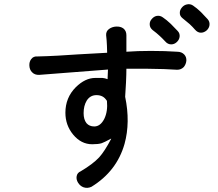

<svg xmlns="http://www.w3.org/2000/svg" viewBox="-20 -864 1040 916"><path d="M160.2 -594.7Q139.6 -596.7 128.9 -582Q119.1 -569.3 120.1 -550.8Q121.1 -531.2 132.8 -519.5Q145.5 -505.9 167 -506.8L495.1 -532.2L493.2 -486.3Q480.5 -491.2 468.8 -492.2Q460 -492.2 434.6 -492.2Q386.7 -492.2 341.8 -448.2Q292 -398.4 292 -326.2Q292 -266.6 329.1 -221.7Q367.2 -175.8 419.9 -175.8Q449.2 -175.8 464.8 -180.7Q476.6 -184.6 508.8 -202.1H510.7Q479.5 -142.6 453.1 -113.3Q422.9 -81.1 365.2 -46.9Q348.6 -40 345.7 -23.4Q342.8 -7.8 352.5 7.8Q362.3 23.4 377.9 29.3Q396.5 36.1 416 27.3Q537.1 -46.9 574.2 -177.7Q602.5 -280.3 577.1 -402.3Q579.1 -432.6 581.1 -469.7Q583 -509.8 583 -536.1Q629.9 -536.1 677.7 -536.1Q771.5 -535.2 825.2 -531.2Q843.8 -531.2 856.4 -543.9Q867.2 -556.6 869.1 -574.2Q870.1 -591.8 859.4 -603.5Q846.7 -617.2 825.2 -617.2Q768.6 -621.1 699.2 -621.1Q635.7 -621.1 583 -617.2V-696.3Q583 -716.8 568.4 -728.5Q554.7 -738.3 534.2 -737.3Q514.6 -736.3 500 -725.6Q485.4 -714.8 486.3 -696.3Q489.3 -670.9 490.2 -645.5Q490.2 -630.9 491.2 -612.3L350.6 -604.5Q289.1 -600.6 257.8 -598.6Q205.1 -595.7 160.2 -594.7ZM490.2 -382.8Q495.1 -333 477.5 -296.9Q459 -260.7 429.7 -260.7Q406.2 -260.7 392.6 -276.4Q378.9 -293.9 378.9 -324.2Q378.9 -359.4 393.6 -383.8Q410.2 -410.2 440.4 -410.2Q457 -410.2 469.7 -403.3Q480.5 -397.5 490.2 -382.8ZM756.8 -781.2Q743.2 -791 727.5 -788.1Q713.9 -785.2 704.1 -773.4Q693.4 -761.7 694.3 -747.1Q694.3 -732.4 708 -720.7Q726.6 -707 742.2 -692.4Q754.9 -680.7 768.6 -666Q780.3 -652.3 796.9 -652.3Q811.5 -652.3 823.2 -663.1Q835 -673.8 836.9 -688.5Q838.9 -705.1 827.1 -716.8Q809.6 -735.4 794.9 -750Q774.4 -769.5 756.8 -781.2ZM900.4 -837.9Q886.7 -846.7 871.1 -842.8Q857.4 -839.8 847.7 -828.1Q837.9 -816.4 837.9 -803.7Q836.9 -788.1 850.6 -777.3Q873 -758.8 884.8 -749Q899.4 -735.4 910.2 -722.7Q922.9 -708 938.5 -708Q953.1 -708 965.8 -718.8Q977.5 -729.5 979.5 -744.1Q981.4 -760.7 970.7 -772.5Q954.1 -791 938.5 -806.6Q918 -826.2 900.4 -837.9Z"/></svg>

Font: GungsuhChe
Style: Regular
Weight: 400
Monospace: yes
Version: Version 2.21